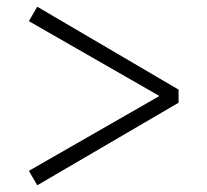

<svg xmlns="http://www.w3.org/2000/svg" viewBox="-20 -647 616 572"><path d="M91 -95 66 -138 455 -361 66 -584 91 -627 512 -380V-341Z"/></svg>

Font: GenRyuMin TW R
Style: Regular
Weight: 400
Version: Version 1.501;PS 1;hotconv 16.6.51;makeotf.lib2.5.65220